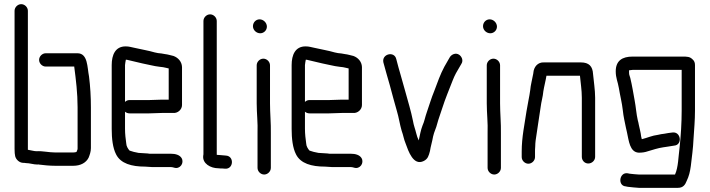

<svg xmlns="http://www.w3.org/2000/svg" viewBox="-20 -762 3411 923"><path d="M200 -442H337V-440C345 -379 353 -315 353 -246V-50C353 -47 353 -44 352 -42L348 -32C345 -30 336 -29 332 -29H246C214 -29 184 -37 156 -35C143 -35 129 -40 114 -42V-710C114 -727 99 -742 82 -742C65 -742 50 -727 50 -710V-46C50 -31 51 -19 53 -11C57 5 73 21 93 21C96 21 100 21 104 22C123 22 141 29 160 29C163 28 165 28 166 29C189 32 219 35 246 35H332C368 35 394 20 406 -4C411 -17 417 -32 417 -50V-245C417 -297 414 -346 408 -394C399 -439 403 -506 352 -506H200C183 -506 168 -491 168 -474C168 -457 183 -442 200 -442Z M585 -475C588 -475 591 -475 593 -474C615 -469 642 -462 665 -457C693 -452 719 -444 747 -441L764 -439C772 -438 784 -434 791 -433V-283H759C746 -283 712 -281 697 -281H603C594 -281 587 -278 581 -272V-449C581 -454 584 -469 585 -475ZM759 -219H813C834 -217 855 -235 855 -257V-440C854 -466 836 -485 814 -493L794 -498C787 -500 780 -501 773 -502L756 -505C744 -506 735 -507 724 -510C694 -519 656 -525 627 -532C610 -535 602 -539 584 -539C534 -539 517 -498 517 -449V-142C517 -96 522 -51 538 -20C560 24 612 39 678 39C688 39 698 41 709 41H801C808 41 812 43 817 44C845 53 867 22 853 -2C844 -17 824 -23 801 -23H699C692 -24 685 -25 678 -25C670 -25 653 -27 646 -27C632 -29 614 -34 603 -38C596 -45 587 -60 587 -72C584 -94 581 -117 581 -143V-225C587 -220 594 -217 603 -217H697C712 -217 746 -219 759 -219Z M958 -661V-24C958 -21 958 -17 957 -14C952 24 992 47 1030 47C1037 48 1043 48 1050 48L1062 49C1103 52 1107 -11 1067 -14L1056 -15L1032 -17C1029 -17 1025 -17 1022 -18V-661C1022 -678 1007 -693 990 -693C973 -693 958 -678 958 -661Z M1214 -448V-265C1214 -217 1220 -171 1218 -123V45C1218 62 1233 77 1250 77C1267 77 1282 62 1282 45V-79V-122C1283 -168 1278 -218 1278 -265V-448C1278 -465 1263 -480 1246 -480C1229 -480 1214 -465 1214 -448ZM1196 -636C1196 -617 1213 -602 1231 -602C1248 -602 1263 -616 1263 -634C1263 -653 1246 -669 1228 -669C1210 -669 1196 -654 1196 -636Z M1450 -475C1453 -475 1456 -475 1458 -474C1480 -469 1507 -462 1530 -457C1558 -452 1584 -444 1612 -441L1629 -439C1637 -438 1649 -434 1656 -433V-283H1624C1611 -283 1577 -281 1562 -281H1468C1459 -281 1452 -278 1446 -272V-449C1446 -454 1449 -469 1450 -475ZM1624 -219H1678C1699 -217 1720 -235 1720 -257V-440C1719 -466 1701 -485 1679 -493L1659 -498C1652 -500 1645 -501 1638 -502L1621 -505C1609 -506 1600 -507 1589 -510C1559 -519 1521 -525 1492 -532C1475 -535 1467 -539 1449 -539C1399 -539 1382 -498 1382 -449V-142C1382 -96 1387 -51 1403 -20C1425 24 1477 39 1543 39C1553 39 1563 41 1574 41H1666C1673 41 1677 43 1682 44C1710 53 1732 22 1718 -2C1709 -17 1689 -23 1666 -23H1564C1557 -24 1550 -25 1543 -25C1535 -25 1518 -27 1511 -27C1497 -29 1479 -34 1468 -38C1461 -45 1452 -60 1452 -72C1449 -94 1446 -117 1446 -143V-225C1452 -220 1459 -217 1468 -217H1562C1577 -217 1611 -219 1624 -219Z M1823 -462C1834 -420 1842 -395 1854 -352C1866 -309 1876 -268 1888 -228C1897 -199 1902 -163 1911 -133C1919 -112 1921 -93 1930 -72C1943 -36 1967 37 2017 12C2037 2 2041 -13 2047 -36C2050 -57 2058 -82 2062 -106C2067 -129 2077 -146 2082 -168C2088 -191 2099 -219 2106 -242C2121 -289 2139 -331 2156 -375C2166 -401 2177 -420 2191 -443L2198 -455C2209 -472 2199 -491 2187 -499C2170 -510 2151 -500 2143 -488L2136 -476C2126 -460 2125 -455 2116 -441C2097 -406 2082 -363 2067 -323C2054 -292 2044 -257 2032 -223C2023 -198 2021 -180 2011 -158C2003 -138 1998 -110 1993 -87C1988 -97 1983 -111 1981 -121C1976 -142 1969 -158 1965 -182C1955 -232 1942 -271 1929 -320C1915 -373 1898 -426 1885 -478C1876 -518 1814 -503 1823 -462Z M2320 -448V-265C2320 -217 2326 -171 2324 -123V45C2324 62 2339 77 2356 77C2373 77 2388 62 2388 45V-79V-122C2389 -168 2384 -218 2384 -265V-448C2384 -465 2369 -480 2352 -480C2335 -480 2320 -465 2320 -448ZM2302 -636C2302 -617 2319 -602 2337 -602C2354 -602 2369 -616 2369 -634C2369 -653 2352 -669 2334 -669C2316 -669 2302 -654 2302 -636Z M2552 -7V-34C2552 -39 2552 -47 2553 -58C2553 -69 2554 -78 2555 -87C2562 -139 2572 -196 2579 -247C2582 -273 2590 -298 2592 -323C2596 -348 2603 -373 2607 -398H2768C2771 -363 2777 -330 2777 -292V-8C2777 9 2790 24 2808 24C2826 24 2841 9 2841 -8V-292C2841 -331 2834 -371 2831 -406C2829 -443 2812 -462 2772 -462H2596C2565 -464 2546 -440 2544 -412C2544 -409 2543 -406 2542 -401C2538 -377 2531 -354 2529 -329C2525 -298 2516 -260 2511 -227C2502 -165 2488 -103 2488 -34V-7C2488 10 2503 25 2520 25C2537 25 2552 10 2552 -7Z M2940 -419C2940 -387 2950 -369 2955 -339C2961 -302 2970 -268 2974 -232C2977 -201 2984 -174 2989 -148L2994 -126C3003 -86 3007 -30 3051 -28C3067 -28 3081 -30 3095 -35C3119 -42 3142 -50 3169 -54L3183 -56C3196 -58 3209 -60 3221 -62C3262 -65 3254 -131 3212 -125C3199 -123 3185 -122 3173 -119L3158 -117C3155 -116 3151 -115 3144 -114C3113 -110 3094 -100 3066 -93L3065 -94C3064 -99 3063 -103 3062 -107L3060 -121C3059 -126 3058 -132 3056 -140L3051 -162C3050 -169 3048 -177 3046 -184C3039 -214 3037 -248 3031 -279C3025 -312 3018 -355 3010 -387C3005 -402 3004 -403 3004 -419V-424C3009 -424 3016 -426 3021 -426H3257V-230C3257 -173 3253 -108 3247 -53C3241 -9 3241 42 3225 77H3051C3044 77 3015 74 3007 73L2997 71C2957 65 2948 131 2988 134L2998 136C3008 137 3041 141 3051 141H3239C3264 141 3274 126 3281 108C3292 85 3297 65 3301 36C3306 -8 3312 -48 3314 -95C3317 -142 3321 -183 3321 -230V-449C3321 -460 3318 -469 3310 -476C3296 -490 3285 -490 3258 -490H3021C2971 -490 2940 -470 2940 -419Z"/></svg>

Font: Electronic
Style: SeBd
Weight: 600
Version: Version 1.011